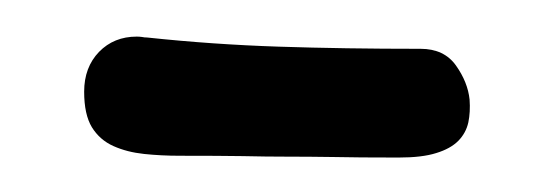

<svg xmlns="http://www.w3.org/2000/svg" viewBox="-20 -244 309 107"><path d="M214.4 -216.8Q227.5 -216.8 234.1 -207.5Q240.7 -198.2 241.7 -188.5Q242.2 -181.6 241 -175.8Q239.7 -169.9 235.4 -165.5Q231 -161.1 223.1 -158.7Q215.3 -156.2 202.1 -156.2Q179.2 -156.2 165.5 -156.5Q151.9 -156.7 140.1 -156.7Q128.4 -156.7 115.2 -157Q102.1 -157.2 80.1 -157.2Q69.8 -157.2 60.3 -158.2Q50.8 -159.2 43.2 -162.6Q35.6 -166 31.2 -173.1Q26.9 -180.2 26.9 -192.9Q26.9 -206.5 35.2 -215.1Q43.5 -223.6 56.2 -223.6Q57.6 -223.6 59.1 -223.4Q60.5 -223.1 62 -223.1Q98.6 -219.2 135.3 -218Q171.9 -216.8 214.4 -216.8Z"/></svg>

Font: Montez
Style: Regular
Weight: 400
Designer: Astigmatic (AOETI)
Foundry: Astigmatic (AOETI)
Version: Version 1.000